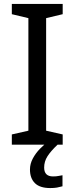

<svg xmlns="http://www.w3.org/2000/svg" viewBox="-20 -734 379 974"><path d="M298 0H40V-52L124 -71V-642L40 -662V-714H298V-662L214 -642V-71L298 -52ZM204 116Q204 161 249 161Q266 161 277.5 158.5Q289 156 297 155V211Q283 215 269 217.5Q255 220 235 220Q182 220 157 195Q132 170 132 126Q132 97 146.5 70Q161 43 182.5 21Q204 -1 224 -15L272 0Q238 32 221 58.5Q204 85 204 116Z"/></svg>

Font: Noto Sans Siddham
Style: Regular
Weight: 400
Designer: Monotype Design Team
Foundry: Monotype Imaging Inc.
Version: Version 2.004; ttfautohint (v1.8.4.7-5d5b)